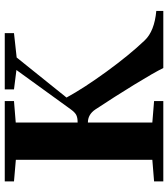

<svg xmlns="http://www.w3.org/2000/svg" viewBox="30 -733 703 803"><g transform="rotate(-90 381.5 -331.5)"><path d="M24.4 0V-38.6L114.7 -45.9V-616.7L24.4 -624.5V-663.1H360.4V-624.5L270.5 -617.2V-358.4H272Q290.5 -358.4 301.5 -363.8Q312.5 -369.1 324.7 -385.7L490.2 -614.3L409.2 -624.5V-663.1H644.5V-624.5L542.5 -613.3L375 -404.8Q414.6 -332 484.1 -236.6Q553.7 -141.1 614.3 -77.6Q652.8 -37.1 737.3 -29.3V0H498.5Q480 -38.1 429 -121.3Q377.9 -204.6 325.2 -284.2Q304.2 -315.4 270.5 -315.4V-45.9L360.4 -38.6V0Z"/></g></svg>

Font: Elstob 8pt
Style: Bold
Weight: 700
Designer: Peter S. Baker
Version: Version 1.015